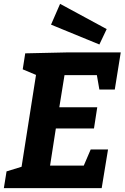

<svg xmlns="http://www.w3.org/2000/svg" viewBox="-20 -977 647 997"><path d="M483 -587 496 -512H576L607 -705H334L111 -700L98 -617L167 -588L92 -111L14 -87L0 0H508L541 -201H451L415 -117H240L270 -310H468L485 -420H288L315 -587ZM496 -746 534 -826 292 -957 245 -849Z"/></svg>

Font: Bitter
Style: Bold Italic
Weight: 700
Designer: Sol Matas
Foundry: Sol Matas
Version: Version 1.002